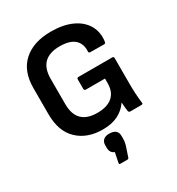

<svg xmlns="http://www.w3.org/2000/svg" viewBox="-212 -798 1083 1176"><g transform="rotate(-30 330.0 -210.0)"><path d="M305 12Q195 12 128.5 -51.5Q62 -115 62 -235V-420Q62 -540 132.5 -603.5Q203 -667 327 -667Q414 -667 474.5 -639Q535 -611 563.5 -561.5Q592 -512 583 -448Q582 -436 571 -436L474 -437Q462 -437 463 -449Q466 -503 432.5 -532.5Q399 -562 329 -562Q182 -562 182 -417V-238Q182 -93 327 -93Q397 -93 434 -125.5Q471 -158 471 -220V-252H336Q324 -252 324 -264V-331Q324 -342 336 -342H574Q585 -342 585 -331V-147Q585 -113 587 -78Q589 -43 593 -13Q596 0 583 0H505Q495 0 492 -10Q490 -22 488.5 -39Q487 -56 486 -72H484Q458 -33 413.5 -10.5Q369 12 305 12ZM291 247Q282 247 284 237L298 168Q268 157 268 121V103Q268 79 282.5 66Q297 53 323 53Q383 53 383 103V122Q383 148 374 174L352 240Q349 247 340 247Z"/></g></svg>

Font: Sofia Sans
Style: Bold
Weight: 700
Designer: Botio Nikoltchev, Ani Petrova
Foundry: lettersoup
Version: Version 4.100; ttfautohint (v1.8.4.7-5d5b)